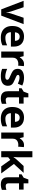

<svg xmlns="http://www.w3.org/2000/svg" viewBox="1917 -2717 810 4684"><g transform="rotate(90 2322.0 -375.0)"><path d="M208 0 0 -546H156L261 -235Q270 -207 275.5 -177Q281 -147 282 -123H286Q289 -177 308 -235L413 -546H569L361 0Z M872 -556Q985 -556 1051 -491.5Q1117 -427 1117 -308V-236H765Q767 -173 802.5 -137Q838 -101 901 -101Q954 -101 997 -111.5Q1040 -122 1086 -144V-29Q1046 -9 1001.5 0.5Q957 10 894 10Q812 10 749 -20.5Q686 -51 650 -113Q614 -175 614 -269Q614 -365 646.5 -428.5Q679 -492 737 -524Q795 -556 872 -556ZM873 -450Q830 -450 801.5 -422Q773 -394 768 -335H977Q976 -385 951 -417.5Q926 -450 873 -450Z M1543 -556Q1554 -556 1569 -555Q1584 -554 1593 -552L1582 -412Q1575 -414 1561.5 -415.5Q1548 -417 1538 -417Q1500 -417 1465 -403.5Q1430 -390 1408.5 -360Q1387 -330 1387 -278V0H1238V-546H1351L1373 -454H1380Q1404 -496 1446 -526Q1488 -556 1543 -556Z M2073 -162Q2073 -79 2014.5 -34.5Q1956 10 1840 10Q1783 10 1742 2.5Q1701 -5 1660 -22V-145Q1704 -125 1755 -112Q1806 -99 1845 -99Q1889 -99 1907.5 -112Q1926 -125 1926 -146Q1926 -160 1918.5 -171Q1911 -182 1886 -196Q1861 -210 1808 -232Q1757 -254 1724 -275.5Q1691 -297 1675 -327.5Q1659 -358 1659 -404Q1659 -480 1718 -518Q1777 -556 1875 -556Q1926 -556 1972 -546Q2018 -536 2067 -513L2022 -406Q1982 -423 1946 -434.5Q1910 -446 1873 -446Q1807 -446 1807 -410Q1807 -397 1815.5 -386.5Q1824 -376 1848.5 -364Q1873 -352 1921 -332Q1968 -313 2002 -292.5Q2036 -272 2054.5 -241.5Q2073 -211 2073 -162Z M2419 -109Q2444 -109 2467 -114Q2490 -119 2513 -126V-15Q2489 -5 2453.5 2.5Q2418 10 2376 10Q2327 10 2288.5 -6Q2250 -22 2227.5 -61.5Q2205 -101 2205 -171V-434H2134V-497L2216 -547L2259 -662H2354V-546H2507V-434H2354V-171Q2354 -140 2372 -124.5Q2390 -109 2419 -109Z M2848 -556Q2961 -556 3027 -491.5Q3093 -427 3093 -308V-236H2741Q2743 -173 2778.5 -137Q2814 -101 2877 -101Q2930 -101 2973 -111.5Q3016 -122 3062 -144V-29Q3022 -9 2977.5 0.5Q2933 10 2870 10Q2788 10 2725 -20.5Q2662 -51 2626 -113Q2590 -175 2590 -269Q2590 -365 2622.5 -428.5Q2655 -492 2713 -524Q2771 -556 2848 -556ZM2849 -450Q2806 -450 2777.5 -422Q2749 -394 2744 -335H2953Q2952 -385 2927 -417.5Q2902 -450 2849 -450Z M3519 -556Q3530 -556 3545 -555Q3560 -554 3569 -552L3558 -412Q3551 -414 3537.5 -415.5Q3524 -417 3514 -417Q3476 -417 3441 -403.5Q3406 -390 3384.5 -360Q3363 -330 3363 -278V0H3214V-546H3327L3349 -454H3356Q3380 -496 3422 -526Q3464 -556 3519 -556Z M3817 -420Q3817 -389 3814.5 -358.5Q3812 -328 3809 -297H3811Q3826 -318 3842 -339.5Q3858 -361 3876 -380L4029 -546H4197L3980 -309L4210 0H4038L3881 -221L3817 -170V0H3668V-760H3817Z M4518 -109Q4543 -109 4566 -114Q4589 -119 4612 -126V-15Q4588 -5 4552.5 2.5Q4517 10 4475 10Q4426 10 4387.5 -6Q4349 -22 4326.5 -61.5Q4304 -101 4304 -171V-434H4233V-497L4315 -547L4358 -662H4453V-546H4606V-434H4453V-171Q4453 -140 4471 -124.5Q4489 -109 4518 -109Z"/></g></svg>

Font: Noto Sans Thaana
Style: Bold
Weight: 700
Designer: David Williams
Foundry: Google Inc.
Version: Version 3.001; ttfautohint (v1.8.4.7-5d5b)